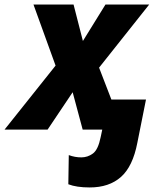

<svg xmlns="http://www.w3.org/2000/svg" viewBox="-71 -569 699 843"><path d="M323 254Q408 254 460 208Q512 162 532 58L570 -132H418L364 -272L584 -549H392L293 -389L252 -549H76L173 -281L-51 0H138L248 -164L292 0H378L371 33Q360 88 337 105Q314 122 286 122Q258 122 231 112L229 240Q265 254 323 254Z"/></svg>

Font: Noto Sans Display Extra
Style: Italic
Weight: 800
Italic angle: -12°
Designer: Monotype Design Team
Foundry: Monotype Imaging Inc.
Version: Version 1.900